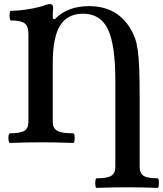

<svg xmlns="http://www.w3.org/2000/svg" viewBox="-20 -696 797 939"><path d="M452 223Q448 223 446.5 211Q445 199 446.5 187.5Q448 176 452 176Q505 176 524.5 163.5Q544 151 544 120V-302Q544 -478 507.5 -553.5Q471 -629 386 -629Q310 -629 274 -571Q238 -513 238 -389V-100Q238 -69 259.5 -56.5Q281 -44 338 -44Q343 -44 344.5 -32.5Q346 -21 344.5 -9Q343 3 338 3Q262 0 184 0Q107 0 29 3Q24 3 22 -9Q20 -21 22 -32.5Q24 -44 29 -44Q80 -44 99.5 -56.5Q119 -69 119 -100V-530Q119 -568 100.5 -582Q82 -596 33 -596Q29 -596 27.5 -608Q26 -620 27.5 -631.5Q29 -643 33 -643Q51 -643 81 -646Q111 -649 144.5 -655.5Q178 -662 206 -673Q212 -675 216.5 -675.5Q221 -676 225 -676Q240 -676 240 -657Q239 -647 238.5 -636.5Q238 -626 238 -615Q238 -602 245 -602Q248 -602 251 -605Q312 -666 415 -666Q550 -666 616 -559Q631 -535 640 -510Q649 -485 654 -449Q659 -413 661 -357.5Q663 -302 663 -218V120Q663 151 682 163.5Q701 176 750 176Q755 176 756.5 187.5Q758 199 756.5 211Q755 223 750 223Q677 220 602 220Q527 220 452 223Z"/></svg>

Font: Junicode
Style: Bold
Weight: 700
Designer: Peter S. Baker
Version: Version 2.100; ttfautohint (v1.8.4)